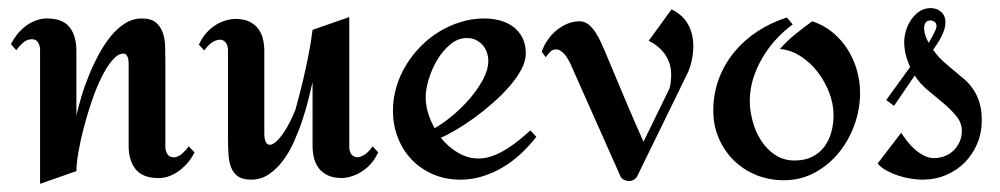

<svg xmlns="http://www.w3.org/2000/svg" viewBox="-20 -430 2449 470"><path d="M456.1 -57.1Q450.2 -44.4 440.9 -33.2Q431.6 -22 420.2 -13.2Q408.7 -4.4 395.5 0.7Q382.3 5.9 368.2 5.9Q329.6 5.9 312.3 -15.4Q294.9 -36.6 294.9 -73.2V-272Q294.9 -275.4 294.7 -280Q294.4 -284.7 293 -288.8Q291.5 -293 289.1 -295.9Q286.6 -298.8 282.2 -298.8Q268.6 -298.8 254.6 -282.2Q240.7 -265.6 227.8 -239.3Q214.8 -212.9 203.9 -180.2Q192.9 -147.5 184.6 -115.5Q176.3 -83.5 171.6 -55.7Q167 -27.8 167 -11.2L78.1 20V-308.1Q78.1 -317.9 73.2 -325.9Q68.4 -334 58.1 -334Q45.9 -334 35.9 -325Q25.9 -315.9 20 -307.1L6.8 -321.8Q12.7 -334 21.7 -345.5Q30.8 -356.9 42.2 -365.7Q53.7 -374.5 67.1 -379.6Q80.6 -384.8 95.2 -384.8Q133.3 -384.8 150.1 -363.5Q167 -342.3 167 -306.2V-147Q171.4 -167 179 -192.6Q186.5 -218.3 197.3 -244.6Q208 -271 221.4 -296.1Q234.9 -321.3 251 -341.1Q267.1 -360.8 286.1 -372.8Q305.2 -384.8 327.1 -384.8Q350.1 -384.8 361.8 -374.8Q373.5 -364.7 378.7 -349.4Q383.8 -334 384.3 -315.4Q384.8 -296.9 384.8 -279.8V-70.8Q384.8 -61 389.6 -53Q394.5 -44.9 404.8 -44.9Q416 -44.9 426 -54Q436 -63 441.9 -71.8Z M905.8 -57.1Q894.5 -33.2 879.4 -20.5Q864.3 -7.8 850.6 -2Q834.5 4.9 817.9 5.9Q795.9 5.9 782 -1Q768.1 -7.8 759.8 -19Q751.5 -30.3 748.3 -44.4Q745.1 -58.6 745.1 -73.2V-229Q741.2 -211.4 735.1 -187Q729 -162.6 720.2 -136Q711.4 -109.4 699.7 -83.3Q688 -57.1 672.6 -36.6Q657.2 -16.1 637.9 -3.2Q618.7 9.8 594.7 9.8Q574.7 9.8 563.2 2.2Q551.8 -5.4 546.1 -19.3Q540.5 -33.2 539.3 -52.5Q538.1 -71.8 538.1 -95.2V-307.1Q538.1 -318.8 532.7 -325.7Q527.3 -332.5 518.8 -332.8Q510.3 -333 500 -326.7Q489.7 -320.3 480 -306.2L466.8 -320.8Q478 -344.2 492.7 -357.2Q507.3 -370.1 521.5 -376Q537.6 -382.8 554.7 -383.8Q576.7 -383.8 590.6 -377Q604.5 -370.1 612.5 -359.1Q620.6 -348.1 623.8 -334Q627 -319.8 627 -305.2V-103Q627 -84 633.8 -78.1Q640.6 -72.3 651.6 -79.8Q662.6 -87.4 676 -107.7Q689.5 -127.9 703.1 -161.1Q711.9 -192.9 720.2 -226.6Q727.1 -255.4 734.1 -290Q741.2 -324.7 745.1 -356.9L835 -388.2V-70.8Q835 -59.1 840.3 -52.2Q845.7 -45.4 854 -45.2Q862.3 -44.9 872.3 -51.3Q882.3 -57.6 892.1 -71.8Z M1293 -95.2Q1275.9 -73.2 1255.6 -54.2Q1235.4 -35.2 1211.7 -21Q1188 -6.8 1161.6 1.5Q1135.3 9.8 1106.9 9.8Q1070.8 9.8 1040.5 -3.2Q1010.3 -16.1 988.3 -38.8Q966.3 -61.5 954.1 -92.5Q941.9 -123.5 941.9 -159.2Q941.9 -188.5 950.2 -216.8Q958.5 -245.1 973.6 -270Q988.8 -294.9 1009.5 -316.2Q1030.3 -337.4 1055.2 -352.5Q1080.1 -367.7 1107.9 -376.2Q1135.7 -384.8 1165 -384.8Q1185.5 -384.8 1203.9 -379.9Q1222.2 -375 1236.3 -364.5Q1250.5 -354 1258.8 -337.6Q1267.1 -321.3 1267.1 -298.8Q1267.1 -280.3 1256.1 -259.8Q1245.1 -239.3 1227.3 -218.8Q1209.5 -198.2 1187 -178.5Q1164.6 -158.7 1141.4 -141.8Q1118.2 -125 1096.7 -112.3Q1075.2 -99.6 1059.1 -92.8Q1077.1 -70.3 1101.1 -56.2Q1125 -42 1151.9 -42Q1168.9 -42 1186.5 -48.6Q1204.1 -55.2 1220.5 -65.4Q1236.8 -75.7 1251.7 -87.9Q1266.6 -100.1 1278.3 -110.8ZM1175.3 -280.8Q1175.3 -292 1171.6 -302.2Q1168 -312.5 1161.1 -320.1Q1154.3 -327.6 1144.8 -332.3Q1135.3 -336.9 1123 -336.9Q1101.1 -336.9 1082.5 -321.5Q1064 -306.2 1050.5 -283.7Q1037.1 -261.2 1029.5 -236.1Q1022 -210.9 1022 -191.9Q1022 -173.3 1027.8 -153.8Q1033.7 -134.3 1043.9 -116.2Q1063.5 -127 1086.4 -146Q1109.4 -165 1129.2 -187.7Q1148.9 -210.4 1162.1 -234.9Q1175.3 -259.3 1175.3 -280.8Z M1520 13.2Q1514.2 13.2 1508.1 10.5Q1502 7.8 1499 2L1375 -276.9Q1372.6 -281.2 1369.4 -286.9Q1366.2 -292.5 1361.8 -297.4Q1357.4 -302.2 1352.1 -305.7Q1346.7 -309.1 1340.8 -309.1Q1332.5 -309.1 1326.7 -303Q1320.8 -296.9 1315.9 -290L1306.2 -303.2Q1311 -317.9 1320.1 -331.3Q1329.1 -344.7 1341.3 -355Q1353.5 -365.2 1368.2 -371.6Q1382.8 -377.9 1398.9 -377.9Q1411.1 -377.9 1420.9 -369.9Q1430.7 -361.8 1438.2 -350.1Q1445.8 -338.4 1451.4 -325.7Q1457 -313 1460.9 -304.2Q1484.4 -248 1507.6 -192.9Q1530.8 -137.7 1555.2 -83L1616.2 -208Q1620.1 -214.8 1621.6 -226.6Q1623 -238.3 1623 -246.1Q1623 -274.9 1608.4 -296.1Q1593.8 -317.4 1567.9 -330.1L1624 -407.2Q1651.4 -393.6 1664.3 -370.4Q1677.2 -347.2 1677.2 -316.9Q1677.2 -301.8 1673.6 -283.4Q1669.9 -265.1 1663.1 -251L1539.1 2.9Q1531.7 13.2 1520 13.2Z M1898.4 11.2Q1862.3 11.2 1830.8 -1.7Q1799.3 -14.6 1776.1 -37.6Q1752.9 -60.5 1739.5 -91.6Q1726.1 -122.6 1726.1 -159.2Q1726.1 -200.7 1739.7 -237.1Q1753.4 -273.4 1777.6 -302.7Q1801.8 -332 1834.7 -353.5Q1867.7 -375 1906.2 -387.2L1920.4 -370.1Q1898.4 -354 1879.4 -333.3Q1860.4 -312.5 1846.2 -288.3Q1832 -264.2 1823.7 -237.5Q1815.4 -210.9 1815.4 -183.1Q1815.4 -159.7 1822.3 -133.8Q1829.1 -107.9 1842.8 -86.4Q1856.4 -64.9 1877.2 -51Q1897.9 -37.1 1925.3 -37.1Q1949.7 -37.1 1967.5 -45.9Q1985.4 -54.7 1997.1 -69.8Q2008.8 -85 2014.6 -105.2Q2020.5 -125.5 2020.5 -147.9Q2020.5 -174.3 2010.3 -201.9Q2000 -229.5 1982.2 -252.9Q1964.4 -276.4 1940.4 -292Q1916.5 -307.6 1889.2 -310.1Q1906.2 -329.6 1926.8 -346.2Q1947.3 -362.8 1968.3 -377.9Q1996.6 -368.7 2018.3 -350.6Q2040 -332.5 2054.9 -309.1Q2069.8 -285.6 2077.6 -258.1Q2085.4 -230.5 2085.4 -202.1Q2085.4 -163.6 2072 -125.5Q2058.6 -87.4 2033.9 -56.9Q2009.3 -26.4 1974.9 -7.6Q1940.4 11.2 1898.4 11.2Z M2383.3 -134.8Q2383.3 -104.5 2372.1 -78.1Q2360.8 -51.8 2341.6 -32.2Q2322.3 -12.7 2295.7 -1.5Q2269 9.8 2238.3 9.8Q2225.1 9.8 2209.7 7.3Q2194.3 4.9 2179.2 0Q2164.1 -4.9 2150.6 -12.2Q2137.2 -19.5 2128.4 -29.8L2186 -105Q2191.9 -95.7 2200.4 -84.7Q2209 -73.7 2219.5 -64.5Q2230 -55.2 2241.9 -49.1Q2253.9 -43 2266.1 -43Q2280.3 -43 2292.7 -47.9Q2305.2 -52.7 2314.5 -61.8Q2323.7 -70.8 2329.1 -83Q2334.5 -95.2 2334.5 -109.9Q2334.5 -129.4 2321 -145.8Q2307.6 -162.1 2289.3 -177.5Q2271 -192.9 2251.2 -209.2Q2231.4 -225.6 2219.2 -245.1L2168.5 -170.9L2149.4 -185.1L2208 -266.1Q2201.2 -280.3 2197.3 -295.9Q2193.4 -311.5 2193.4 -327.1Q2193.4 -340.3 2197.8 -355Q2202.1 -369.6 2210.4 -381.8Q2218.8 -394 2230.7 -402.1Q2242.7 -410.2 2258.3 -410.2Q2273.4 -410.2 2283.9 -400.9Q2294.4 -391.6 2294.4 -375Q2294.4 -366.2 2291.5 -357.4Q2288.6 -348.6 2284.2 -339.8Q2279.8 -331.1 2274.4 -323Q2269 -314.9 2264.2 -308.1Q2275.9 -291.5 2289.6 -279.3Q2303.2 -267.1 2316.4 -256.3Q2329.6 -245.6 2341.8 -234.9Q2354 -224.1 2363 -210.4Q2372.1 -196.8 2377.7 -178.7Q2383.3 -160.6 2383.3 -134.8ZM2272.5 -366.2Q2272.5 -373 2267.8 -376.5Q2263.2 -379.9 2257.3 -379.9Q2249 -379.9 2245.6 -374.3Q2242.2 -368.7 2242.2 -361.8Q2242.2 -352.1 2245.4 -342.8Q2248.5 -333.5 2253.4 -325.2Q2255.4 -328.6 2258.5 -334Q2261.7 -339.4 2264.9 -345.5Q2268.1 -351.6 2270.3 -357.2Q2272.5 -362.8 2272.5 -366.2Z"/></svg>

Font: Redressed
Style: Regular
Weight: 400
Designer: Astigmatic (AOETI)
Foundry: Astigmatic (AOETI)
Version: Version 1.000